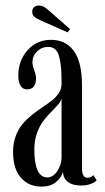

<svg xmlns="http://www.w3.org/2000/svg" viewBox="-20 -672 384 702"><path d="M227.1 -553.7 127 -598.1Q111.8 -605 104.7 -611.8Q97.7 -618.7 97.7 -629.9Q97.7 -639.6 104.5 -645.8Q111.3 -651.9 122.6 -651.9Q138.2 -651.9 153.8 -637.7L236.3 -565.4ZM130.9 10.3Q85 10.3 56.4 -22.2Q27.8 -54.7 27.8 -116.7Q27.8 -148.4 37.6 -174.8Q47.4 -201.2 63 -219.2Q78.6 -237.3 97.4 -252.4Q116.2 -267.6 135.3 -280Q154.3 -292.5 169.9 -304.7Q185.5 -316.9 195.3 -332.3Q205.1 -347.7 205.1 -365.2Q205.1 -398.4 203.6 -419.2Q202.1 -439.9 197.5 -460.4Q192.9 -481 182.6 -490.7Q172.4 -500.5 156.2 -500.5Q132.3 -500.5 115.5 -483.9Q98.6 -467.3 98.6 -444.3Q98.6 -432.1 105.2 -415Q111.8 -397.9 111.8 -385.3Q111.8 -366.7 103.5 -356Q95.2 -345.2 79.1 -345.2Q63.5 -345.2 55.2 -358.4Q46.9 -371.6 46.9 -395.5Q46.9 -450.2 80.6 -488.3Q114.3 -526.4 166.5 -526.4Q220.2 -526.4 250 -485.6Q279.8 -444.8 279.8 -358.9V-58.1Q279.8 -22 299.3 -22Q312.5 -22 321.3 -31.7L333.5 -12.7Q327.1 -4.9 311.5 0.7Q295.9 6.3 275.9 6.3Q246.6 6.3 229.2 -6.1Q211.9 -18.6 210 -43Q204.6 -23.4 185.1 -6.6Q165.5 10.3 130.9 10.3ZM152.8 -23.4Q174.8 -23.4 189.9 -47.4Q205.1 -71.3 205.1 -95.7V-313Q204.1 -303.2 193.4 -290.8Q182.6 -278.3 168.2 -263.9Q153.8 -249.5 139.6 -231.4Q125.5 -213.4 115.5 -186Q105.5 -158.7 105.5 -126.5Q105.5 -23.4 152.8 -23.4Z"/></svg>

Font: Imbue
Style: Regular
Weight: 400
Designer: Tyler Finck
Foundry: Etcetera Type Company
Version: Version 0.910